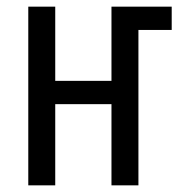

<svg xmlns="http://www.w3.org/2000/svg" viewBox="-20 -557 540 577"><path d="M65 0H146V-244H315V0H396V-467H496V-537H315V-314H146V-537H65Z"/></svg>

Font: Noto Sans Mono ExtraCondensed
Style: Regular
Weight: 400
Width: 2
Designer: Monotype Design Team
Foundry: Monotype Imaging Inc.
Version: Version 2.014